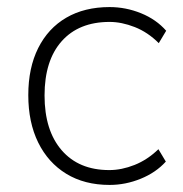

<svg xmlns="http://www.w3.org/2000/svg" viewBox="-20 -515 517 543"><path d="M290 8Q219 8 167.5 -23.5Q116 -55 88 -112Q60 -169 60 -246Q60 -323 88 -379Q116 -435 167.5 -465Q219 -495 290 -495Q336 -495 379 -477.5Q422 -460 450 -428L429 -393Q398 -424 361 -438.5Q324 -453 290 -453Q203 -453 154.5 -398.5Q106 -344 106 -245Q106 -146 154.5 -90Q203 -34 289 -34Q324 -34 360.5 -48.5Q397 -63 428 -93L449 -58Q421 -27 378 -9.5Q335 8 290 8Z"/></svg>

Font: Nunito Sans 10pt ExtraLight
Style: Regular
Weight: 250
Designer: Vernon Adams
Foundry: Vernon Adams
Version: Version 3.101;gftools[0.9.27]